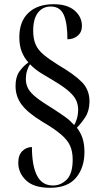

<svg xmlns="http://www.w3.org/2000/svg" viewBox="-20 -780 479 914"><path d="M218 114Q141 114 104 78.5Q67 43 67 -5Q67 -42 86.5 -61Q106 -80 132 -80Q132 8 156 55.5Q180 103 232 103Q270 103 298 74.5Q326 46 326 -20Q326 -58 314 -85.5Q302 -113 270.5 -140Q239 -167 181 -201Q112 -243 83 -282Q54 -321 54 -370Q54 -413 71.5 -438.5Q89 -464 115 -483Q95 -505 83.5 -534Q72 -563 72 -603Q72 -678 115.5 -719Q159 -760 235 -760Q300 -760 335 -730Q370 -700 370 -656Q370 -627 350 -610Q330 -593 301 -593Q301 -670 283.5 -709.5Q266 -749 221 -749Q184 -749 161 -720Q138 -691 138 -634Q138 -595 149.5 -568.5Q161 -542 188 -519.5Q215 -497 260 -469Q332 -427 369.5 -389.5Q407 -352 406 -294Q405 -251 385.5 -221.5Q366 -192 346 -172Q364 -149 373 -121.5Q382 -94 382 -56Q382 18 342 66Q302 114 218 114ZM333 -185Q341 -197 346.5 -216.5Q352 -236 352 -258Q352 -281 343 -301.5Q334 -322 309.5 -344Q285 -366 240 -393Q206 -413 176 -431.5Q146 -450 123 -474Q114 -461 108.5 -442.5Q103 -424 103 -404Q103 -378 114.5 -357.5Q126 -337 154 -315Q182 -293 233 -262Q270 -238 291.5 -222.5Q313 -207 333 -185Z"/></svg>

Font: Noto Serif Display ExtraCondensed SemiBold
Style: Regular
Weight: 600
Width: 2
Designer: Monotype Design Team
Foundry: Monotype Imaging Inc.
Version: Version 2.009